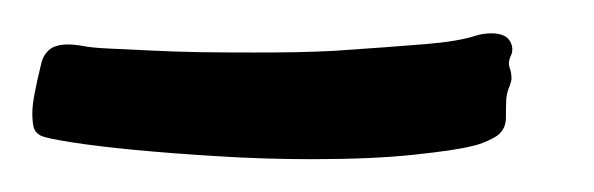

<svg xmlns="http://www.w3.org/2000/svg" viewBox="-49 9 362 117"><path d="M262.7 42Q260.3 46.9 261.5 50Q262.7 53.2 262.7 57.1Q262.7 58.1 261.7 61Q259.8 65.4 259.5 69.3Q259.3 73.2 259.3 80.6Q259.3 88.9 252.2 92.8Q245.1 96.7 238.3 98.1Q228.5 100.6 203.1 103.3Q177.7 106 141.1 106Q111.8 106 83.7 104.2Q55.7 102.5 32.7 100.3Q9.8 98.1 -5.4 95.7Q-20.5 93.3 -23.9 91.8Q-27.8 89.8 -28.6 86.2Q-29.3 82.5 -29.3 78.1Q-29.3 72.8 -27.8 65.4Q-26.4 58.1 -23.9 47.9Q-22.9 43 -19.3 39.6Q-15.6 36.1 -7.3 36.1Q-4.9 36.1 -2.7 36.4Q-0.5 36.6 2 37.1Q6.8 38.1 17.8 38.6Q28.8 39.1 43 39.8Q57.1 40.5 73.5 40.8Q89.8 41 106 41Q119.1 41 131.6 40.8Q144 40.5 154.3 40Q189.5 37.6 210 35.9Q230.5 34.2 240.7 30.8Q245.6 29.3 250.5 29.3Q262.2 29.3 263.2 38.6Q263.2 41 262.7 42Z"/></svg>

Font: Engagement
Style: Regular
Weight: 400
Designer: Astigmatic (AOETI)
Foundry: Astigmatic (AOETI)
Version: Version 1.000